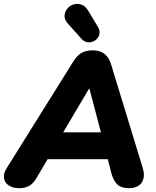

<svg xmlns="http://www.w3.org/2000/svg" viewBox="-34 -978 817 1007"><path d="M67 9Q34 9 12.5 -5Q-9 -19 -13 -43Q-17 -67 1 -96L349 -653Q369 -686 392.5 -700Q416 -714 453 -714Q490 -714 514 -695.5Q538 -677 549 -639L714 -99Q725 -64 718 -39.5Q711 -15 691 -3Q671 9 643 9Q603 9 582.5 -9.5Q562 -28 550 -70L522 -180L573 -143H173L235 -176L156 -42Q142 -17 120 -4Q98 9 67 9ZM433 -513 278 -251 256 -284H536L505 -247L435 -513ZM392 -776 324 -852Q304 -873 304.5 -894Q305 -915 318 -931.5Q331 -948 351 -954.5Q371 -961 392.5 -954Q414 -947 429 -921L479 -838Q492 -817 487 -797.5Q482 -778 465.5 -766.5Q449 -755 429 -756Q409 -757 392 -776Z"/></svg>

Font: Nunito ExtraLight Black
Style: Italic
Weight: 900
Italic angle: -9°
Version: Version 3.602